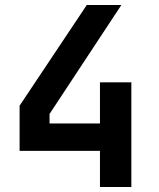

<svg xmlns="http://www.w3.org/2000/svg" viewBox="-20 -750 639 770"><path d="M380.9 0V-145H58.6V-326.2L328.1 -730H466.8L178.7 -293V-254.9H380.9V-419.9H506.8V0Z"/></svg>

Font: UDEV Gothic 35
Style: Bold
Weight: 700
Version: v2.1.0; ttfautohint (v1.8.4.7-5d5b-dirty) -l 6 -r 45 -G 200 